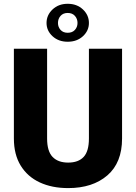

<svg xmlns="http://www.w3.org/2000/svg" viewBox="-20 -963 705 993"><path d="M439.9 -710.9H611.3V-246.6Q611.3 -121.6 535.2 -55.9Q459 9.8 332.5 9.8Q249 9.8 185.8 -19.5Q122.6 -48.8 87.2 -106.2Q51.8 -163.6 51.8 -246.6V-710.9H223.6V-246.6Q223.6 -180.7 252 -151.4Q280.3 -122.1 332.5 -122.1Q385.3 -122.1 412.6 -151.4Q439.9 -180.7 439.9 -246.6ZM220.7 -844.2Q220.7 -884.8 251.7 -914.1Q282.7 -943.4 330.1 -943.4Q377.9 -943.4 408.9 -914.1Q439.9 -884.8 439.9 -844.2Q439.9 -804.2 408.9 -775.6Q377.9 -747.1 330.1 -747.1Q282.7 -747.1 251.7 -775.6Q220.7 -804.2 220.7 -844.2ZM279.8 -844.2Q279.8 -823.2 293.2 -808.3Q306.6 -793.5 330.1 -793.5Q354 -793.5 367.4 -808.3Q380.9 -823.2 380.9 -844.2Q380.9 -865.7 367.4 -880.9Q354 -896 330.1 -896Q306.6 -896 293.2 -880.9Q279.8 -865.7 279.8 -844.2Z"/></svg>

Font: Vazirmatn RD Black
Style: Regular
Weight: 900
Designer: Saber Rastikerdar
Foundry: Saber Rastikerdar
Version: Version 32.102